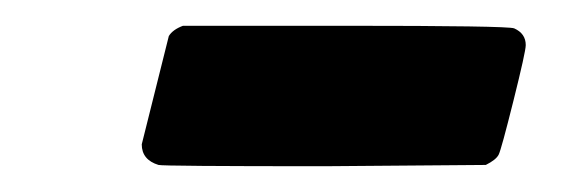

<svg xmlns="http://www.w3.org/2000/svg" viewBox="-20 -296 454 149"><path d="M111 -268Q114 -273 122 -276H248Q374 -276 379 -274Q388 -270 388 -261Q388 -256 378.5 -218Q369 -180 367 -176Q365 -172 357 -168L232 -167Q106 -167 103 -168Q90 -172 90 -184Z"/></svg>

Font: KaTeX_Main
Style: Bold Italic
Weight: 700
Version: Version 1.1; ttfautohint (v1.3)